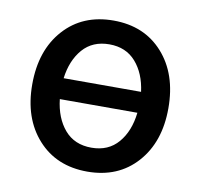

<svg xmlns="http://www.w3.org/2000/svg" viewBox="-68 -624 737 706"><g transform="rotate(10 301.0 -271.0)"><path d="M46.9 -270Q46.9 -397.5 116.5 -475.1Q186 -552.7 301.3 -552.7Q416.5 -552.7 485.8 -475.1Q555.2 -397.5 555.2 -270Q555.2 -143.6 485.8 -66.2Q416.5 11.2 301.3 11.2Q186 11.2 116.5 -66.2Q46.9 -143.6 46.9 -270ZM156.7 -312H445.8Q437 -379.9 400.1 -421.9Q363.3 -463.9 301.3 -463.9Q238.8 -463.9 202.1 -421.9Q165.5 -379.9 156.7 -312ZM301.3 -78.1Q364.3 -78.1 401.1 -121.1Q438 -164.1 445.8 -233.9H156.2Q164.1 -164.1 200.9 -121.1Q237.8 -78.1 301.3 -78.1Z"/></g></svg>

Font: Interop Med
Style: Regular
Weight: 500
Designer: Rasmus Andersson, Google, Jang Haemin
Foundry: jhaemin
Version: Version 1.007